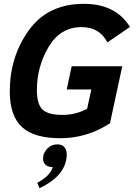

<svg xmlns="http://www.w3.org/2000/svg" viewBox="-20 -710 729 1006"><path d="M296.4 14.2Q160.6 14.2 97.2 -42.5Q31.2 -101.1 31.2 -230Q31.2 -413.1 131.1 -551.5Q231 -689.9 419.4 -689.9Q586.4 -689.9 661.1 -568.8L542.5 -487.8Q502 -567.9 407.2 -567.9Q296.4 -567.9 234.9 -464.6Q173.3 -361.3 173.3 -237.8Q173.3 -165 202.1 -136.5Q231 -107.9 307.6 -107.9Q376 -107.9 436.5 -140.1L458.5 -241.2H329.6L355.5 -362.8H620.6L556.2 -64Q436 14.2 296.4 14.2ZM187 275.9 175.3 248Q243.7 210.9 256.3 165.5Q225.6 165.5 212.9 146.5Q205.6 135.3 205.6 121.1Q205.6 90.3 230 66.4Q250.5 46.4 281.2 46.4Q309.1 46.4 321.8 66.9Q329.6 80.1 329.6 97.7Q329.6 208.5 187 275.9Z"/></svg>

Font: Cadman
Style: Bold Italic
Weight: 700
Italic angle: -12°
Designer: Paul James MIller
Foundry: High-Logic / Made with FontCreator
Version: Version 2.114;March 28, 2021;FontCreator 13.0.0.2683 64-bit